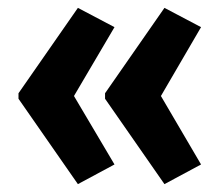

<svg xmlns="http://www.w3.org/2000/svg" viewBox="-20 -518 561 488"><path d="M27 -281V-267L178 -50L271 -100L168 -274L271 -449L178 -498ZM247 -281V-267L398 -50L491 -100L389 -274L491 -449L398 -498Z"/></svg>

Font: Noto Sans Devanagari ExtraCondensed
Style: Bold
Weight: 700
Width: 2
Designer: Jelle Bosma - Monotype Design Team
Foundry: Monotype Imaging Inc.
Version: Version 2.004